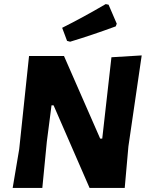

<svg xmlns="http://www.w3.org/2000/svg" viewBox="-20 -919 731 939"><path d="M497 -899 511 -896 551 -803 546 -790Q426 -746 323 -715L308 -719L284 -783Q386 -834 497 -899ZM673 -648 608 -203 590 0H418L242 -404H232L209 -226L187 0H42L74 -190L122 -645H293L470 -241H480L525 -639Z"/></svg>

Font: Alegreya Sans SC ExtraBold
Style: Italic
Weight: 800
Italic angle: -7°
Designer: Juan Pablo del Peral
Foundry: Huerta Tipografica
Version: Version 2.007